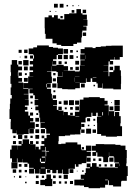

<svg xmlns="http://www.w3.org/2000/svg" viewBox="-20 -961 707 1010"><path d="M72 -75H40V-107H72V-128H69V-108H43V-128H33V-174H41V-196H71V-174H72V-195H93V-203H78V-219H94V-204H99V-228H133V-204H138V-219H154V-203H139V-202H167V-175H168V-189H184V-175H193V-194H213V-203H198V-219H213V-234H199V-248H213V-234H225V-252H243V-258H223V-283H218V-288H193V-314H216V-316H191V-342H187V-368H183V-381H166V-401H181V-407H162V-435H181V-438H163V-460H155V-470H135V-492H152V-494H130V-467H105V-465H130V-437H111V-436H131V-406H111V-399H124V-383H111V-374H129V-353H138V-340H155V-322H138V-318H163V-284H135V-283H158V-259H134V-282H131V-256H104V-253H68V-275H67V-260H45V-281H36V-321H37V-335H30V-387H32V-415H34V-443H42V-461H36V-501H40V-520H35V-562H38V-581H36V-621H42V-645H70V-621H76V-581H74V-562H77V-551H96V-531H77V-527H102V-495H129V-523V-498H103V-524H128V-559H155V-560H135V-582H154V-591H136V-611H154V-622H137V-640H154V-653H138V-669H154V-653H159V-670H155V-676H131V-706H155V-712H175V-722H237V-714H259V-710H285V-706H311V-676H285V-672H307V-650H285V-672H278V-649H259V-641H276V-621H256V-638H255V-616H277V-620H315V-613H338V-589H374V-585H398V-589H400V-617H426V-618H403V-644H426V-647H402V-675H425V-679H404V-703H425V-712H467V-708H483V-714H510V-717H537V-720H566V-721H626V-661H610V-647H582V-661H580V-647H559V-640H575V-622H557V-638H551V-616H525V-615H550V-587H523V-586H551V-560H575H555V-582H576V-591H582V-615H610V-591H616V-562H617V-520H616V-491H576V-495H552H520V-522H518V-499H494V-522H487V-554H468V-552H487V-530H465V-549H457V-530H435V-549H432V-525H400V-526H376V-525H400V-497H376V-491H336V-492H307V-497H282V-525H307H280V-557H309V-558V-582H308V-559H284V-582H277V-586H251V-612H250V-587H227V-585H250V-558H253V-524H227V-522H247V-500H227V-494H249V-468H227H253V-443H257V-460H275V-442H258V-435H280V-407H259V-404H279V-383H287V-400H305V-382H288V-379H314V-355H315V-372H337V-355H349V-368H363V-354H350V-352H374V-373H397V-380H398V-409H400V-437H419V-448H447V-450H505V-445H530V-431H546V-411H530V-407H552V-376H581V-350H585V-372H607V-350H615V-312H613V-297H622V-245H595V-242H537V-247H512V-256H491V-286H507H491V-315H490V-347H513V-349H494V-368H486V-351H466V-368H461V-346H435V-342H430V-317H407V-280H425V-262H407V-280H403V-254H374V-253H349V-248H322V-245H289V-218H287V-203H288H302V-205H325V-212H387V-201H406V-175H410V-171H432V-195H460V-167H436V-163H458V-139H436V-132H457V-110H435V-131H434V-103H410V-97H393V-84H379V-97H374V-73H341V-46H311V-69H308V-49H284V-67H277V-50H255V-67H245V-52H227V-70H242V-72H221V-46H191V-72H189V-48H163V-72H159V-48H133V-74H157V-78H133V-100H125V-106H101V-125H100V-107H72ZM338 -679H314V-703H338ZM125 -682H107V-700H125ZM94 -683H78V-699H94ZM363 -684H349V-698H363ZM390 -687H382V-695H390ZM337 -650H315V-672H337ZM366 -651H346V-671H366ZM431 -651V-670H430V-651ZM123 -654H109V-668H123ZM390 -657H382V-665H390ZM88 -659H84V-663H88ZM130 -617H102V-645H130ZM396 -621H376V-641H396ZM95 -622H77V-640H95ZM304 -623H288V-639H304ZM332 -625H320V-637H332ZM126 -591H106V-611H126ZM96 -591H76V-611H96ZM395 -592H377V-610H395ZM575 -592H557V-610H575ZM363 -594H349V-608H363ZM315 -588H338V-589H315ZM95 -562H77V-580H95ZM272 -565H260V-577H272ZM121 -566H111V-576H121ZM374 -556H398V-557H374ZM371 -531V-553H370V-531ZM126 -531H106V-551H126ZM274 -533H258V-549H274ZM277 -500H255V-522H277ZM426 -501H406V-521H426ZM225 -502V-520H222V-502ZM480 -507H472V-515H480ZM102 -470V-495V-470ZM271 -476H261V-486H271ZM153 -444H139V-458H153ZM610 -407H582V-435H610ZM369 -408H343V-434H369ZM397 -410H375V-432H397ZM337 -410H315V-432H337ZM303 -414H289V-428H303ZM151 -416H141V-426H151ZM568 -419H564V-423H568ZM610 -377H582V-405H610ZM576 -381H556V-401H576ZM396 -381H376V-401H396ZM363 -384H349V-398H363ZM331 -386H321V-396H331ZM149 -388H143V-394H149ZM551 -354V-375H550V-354ZM522 -354V-371H518V-354ZM154 -353H138V-369H154ZM181 -356H171V-366H181ZM377 -347H397V-349H377ZM402 -322V-342V-322ZM186 -321H166V-341H186ZM454 -323H438V-339H454ZM481 -326H471V-336H481ZM424 -293H408V-309H424ZM184 -293H168V-309H184ZM450 -297H442V-305H450ZM479 -298H473V-304H479ZM459 -258H433V-284H459ZM217 -260H195V-282H217ZM186 -261H166V-281H186ZM485 -262H467V-280H485ZM97 -230H75V-252H97ZM186 -231H166V-251H186ZM124 -233H108V-249H124ZM62 -235H50V-247H62ZM152 -235H140V-247H152ZM64 -203H48V-219H64ZM183 -204H169V-218H183ZM486 -141H466V-161H484V-168H463V-194H484V-203H528V-202H545H587V-199H614V-195H640V-172H647V-130H646V-101H644V-87H652V-35H647V-10H620V-7H617V20H575V13H552V-12H548V11H533V26H506V29H446V23H422V15H400V14H371V-16H400V-17H422V-20H405V-42H426V-51H431V-76H453V-81H436V-101H456V-84H464V-103H488V-84H499V-80H517H547H585V-102H606V-106H581V-133H578V-139H554V-160H553V-134H549V-108H523V-134H519V-137H492V-159H486ZM219 -168H200V-165H220V-139H223V-164H238V-167H222V-188H219ZM422 -175H410V-187H422ZM217 -132V-110H218V-137H200V-132ZM577 -110H555V-132H577ZM513 -114H499V-128H513ZM482 -115H470V-127H482ZM195 -110V-127H190V-110ZM195 -103H217V-110H195ZM608 -87V-101H607V-87ZM124 -83H108V-99H124ZM93 -84H79V-98H93ZM572 -85H560V-97H572ZM512 -85H500V-97H512ZM542 -85H530V-97H542ZM585 -77H600V-80H585ZM195 -76H217V-79H195ZM366 -51H346V-71H366ZM65 -52H47V-70H65ZM93 -54H79V-68H93ZM122 -55H110V-67H122ZM420 -57H412V-65H420ZM388 -59H384V-63H388ZM255 18H217V13H192V-15H217V-20H224V-43H248V-20H255ZM337 -20H315V-42H337ZM183 -24H169V-38H183ZM273 -24H259V-38H273ZM303 -24H289V-38H303ZM92 -25H80V-37H92ZM212 -25H200V-37H212ZM59 -28H53V-34H59ZM118 -29H114V-33H118ZM533 -13H547V-16H533ZM364 7H348V-9H364ZM184 7H168V-9H184ZM273 6H259V-8H273ZM302 5H290V-7H302ZM332 5H320V-7H332ZM120 3H112V-5H120ZM314 -921H294V-941H314ZM284 -921H264V-941H284ZM338 -927H330V-935H338ZM367 -928H361V-934H367ZM396 -929H392V-933H396ZM366 -719H302V-725H278V-733H256V-757H220V-783H216V-812H215V-870H235V-880H253V-870H264V-881H284V-863H296V-859H318V-887H344V-891H382V-913H406V-891H414V-884H437V-858H418V-857H440V-825H418V-822H435V-800H413V-792H411V-764H408V-737H385V-730H366ZM433 -892H415V-910H433ZM371 -894H357V-908H371ZM247 -898H241V-904H247ZM276 -899H272V-903H276ZM310 -865H298V-877H310ZM433 -772H415V-790H433Z"/></svg>

Font: Rubik Storm
Style: Regular
Weight: 400
Designer: Hubert and Fischer, NaN
Foundry: Hubert and Fischer, NaN
Version: Version 2.201